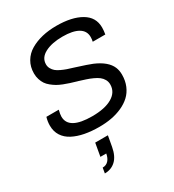

<svg xmlns="http://www.w3.org/2000/svg" viewBox="-229 -826 1132 1248"><g transform="rotate(-30 336.5 -202.5)"><path d="M307.1 12.2Q247.1 12.2 198 2.7Q148.9 -6.8 110.8 -26.6Q72.8 -46.4 51.8 -79.1Q30.8 -111.8 30.8 -155.8Q30.8 -186.5 40 -216.8H132.8Q125 -186.5 125 -168.9Q125 -70.8 300.8 -70.8Q397 -70.8 450.9 -102.8Q504.9 -134.8 504.9 -191.9Q504.9 -212.4 495.4 -229.2Q485.8 -246.1 470.7 -257.8Q455.6 -269.5 432.6 -280Q409.7 -290.5 386.5 -298.1Q363.3 -305.7 335 -314.5Q332 -314.9 330.1 -315.7Q328.1 -316.4 326.2 -316.9Q299.8 -324.7 281.2 -330.6Q262.7 -336.4 238.3 -345.9Q213.9 -355.5 197.3 -365.2Q180.7 -375 163.1 -389.2Q145.5 -403.3 135 -418.9Q124.5 -434.6 117.7 -455.6Q110.8 -476.6 110.8 -501Q110.8 -550.3 133.3 -588.6Q155.8 -627 195.1 -650.1Q234.4 -673.3 283.9 -685.1Q333.5 -696.8 391.1 -696.8Q506.3 -696.8 575.2 -656.7Q644 -616.7 644 -539.1Q644 -515.1 639.2 -488.8H544.9Q548.8 -504.9 548.8 -522.9Q548.8 -568.8 508.3 -592.5Q467.8 -616.2 391.1 -616.2Q310.1 -616.2 259 -589.4Q208 -562.5 208 -513.2Q208 -495.6 216.3 -480.7Q224.6 -465.8 236.8 -455.3Q249 -444.8 270.5 -434.8Q292 -424.8 310.3 -418.5Q328.6 -412.1 356.9 -403.8Q448.2 -375 477.1 -362.8Q567.9 -324.2 592.8 -264.6Q603 -239.3 603 -209Q603 -163.1 587.2 -125.7Q571.3 -88.4 543.9 -63Q516.6 -37.6 478.5 -20.5Q440.4 -3.4 397.7 4.4Q355 12.2 307.1 12.2ZM185.1 292 191.9 252Q218.8 252 235.6 233.9Q252.4 215.8 257.8 184.1H213.9L231 86.9H326.2L312 166Q300.3 230 267.1 261Q233.9 292 185.1 292Z"/></g></svg>

Font: Archivo
Style: Italic
Weight: 400
Italic angle: -10°
Designer: Hector Gatti
Foundry: Omnibus-Type
Version: Version 2.001